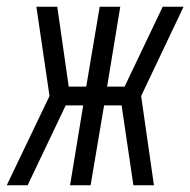

<svg xmlns="http://www.w3.org/2000/svg" viewBox="-45 -550 565 570"><path d="M-25 0 102 -265 63 -530H125L159 -293H211L251 -530H312L273 -293H325L438 -530H500L374 -265L412 0H351L316 -237H264L224 0H163L202 -237H150L37 0Z"/></svg>

Font: Iosevka Curly Light Oblique
Style: Regular
Weight: 300
Italic angle: -9°
Monospace: yes
Designer: Belleve Invis
Foundry: Belleve Invis
Version: Version 11.1.0; ttfautohint (v1.8.3)